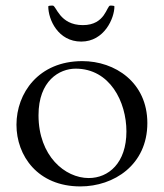

<svg xmlns="http://www.w3.org/2000/svg" viewBox="-20 -650 587 688"><path d="M153 -627C153 -580 188 -501 271 -501C354 -501 390 -585 390 -627C390 -629 384 -630 379 -630H375C362 -630 358 -560 277 -560C193 -560 182 -630 169 -630H164C159 -630 153 -629 153 -627ZM39 -203C39 -92 115 18 268 18C388 18 508 -59 508 -209C508 -355 392 -431 275 -431C118 -431 39 -316 39 -203ZM118 -237C118 -361 193 -404 251 -404C374 -404 433 -285 433 -179C433 -66 369 -12 298 -12C213 -12 118 -91 118 -237Z"/></svg>

Font: OFL Sorts Mill Goudy
Style: Regular
Weight: 500
Version: Version 003.000